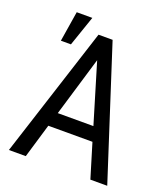

<svg xmlns="http://www.w3.org/2000/svg" viewBox="-142 -882 860 982"><g transform="rotate(20 288.0 -390.5)"><path d="M191.4 -262.7H385.3L288.1 -585.9ZM408.2 -185.5H168L112.8 0H21L250 -710.9H326.7L556.2 0H464.4ZM106 -780.8H190.9L134.3 -616.2H79.6Z"/></g></svg>

Font: RobotoCondensed-Regular
Style: Regular
Weight: 400
Designer: Google
Version: Version 2.001201; 2014